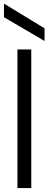

<svg xmlns="http://www.w3.org/2000/svg" viewBox="-35 -950 245 970"><path d="M53 0V-700H123V0ZM190 -743 -15 -863V-930H-12L190 -807Z"/></svg>

Font: DM Sans 36pt Light
Style: Regular
Weight: 300
Designer: Colophon Foundry, Jonny Pinhorn
Foundry: Colophon Foundry
Version: Version 4.004;gftools[0.9.30]